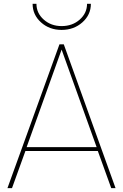

<svg xmlns="http://www.w3.org/2000/svg" viewBox="-20 -981 642 1001"><path d="M150 -961.2H170Q170 -912.5 208.1 -878.8Q246.2 -845 301.2 -845Q357.5 -845 395.6 -878.8Q433.8 -912.5 433.8 -961.2H453.8Q453.8 -903.8 409.4 -864.4Q365 -825 301.2 -825Q237.5 -825 193.8 -864.4Q150 -903.8 150 -961.2ZM560 0 490 -193.8H112.5L42.5 0H18.8L290 -750H312.5L582.5 0ZM118.8 -213.8H483.8L301.2 -722.5Z"/></svg>

Font: Now Thin
Style: Regular
Weight: 250
Designer: Alfredo Marco Pradil
Foundry: Alfredo Marco Pradil
Version: Version 1.002;PS 001.002;hotconv 1.0.88;makeotf.lib2.5.64775